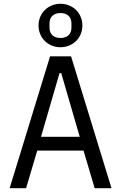

<svg xmlns="http://www.w3.org/2000/svg" viewBox="-20 -996 640 1016"><path d="M570 0 356 -698H245L31 0H118L177 -199H422L481 0ZM402 -272H197L295 -609H304ZM300 -746C365 -746 416 -795 416 -861C416 -927 365 -976 300 -976C235 -976 184 -927 184 -861C184 -795 235 -746 300 -746ZM300 -795C264 -795 242 -815 242 -850V-872C242 -907 264 -927 300 -927C336 -927 358 -907 358 -872V-850C358 -815 336 -795 300 -795Z"/></svg>

Font: IBM Plex Mono
Style: Regular
Weight: 400
Monospace: yes
Designer: Mike Abbink, Paul van der Laan, Pieter van Rosmalen
Foundry: Bold Monday
Version: Version 2.004